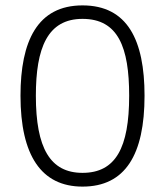

<svg xmlns="http://www.w3.org/2000/svg" viewBox="-20 -681 612 712"><path d="M516 -326C516 -532 453 -661 286 -661C119 -661 56 -529 56 -326C56 -105 133 11 286 11C445 11 516 -108 516 -326ZM113 -326C113 -503 156 -611 286 -611C418 -611 459 -506 459 -326C459 -133 409 -40 286 -40C166 -40 113 -132 113 -326Z"/></svg>

Font: Noto Sans Telugu Light
Style: Regular
Weight: 300
Designer: Jelle Bosma - Monotype Design Team
Foundry: Monotype Imaging Inc.
Version: Version 2.005